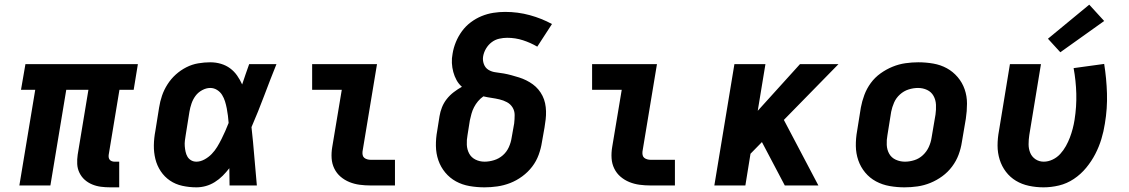

<svg xmlns="http://www.w3.org/2000/svg" viewBox="-20 -795 4840 823"><path d="M453 8Q432 8 412.5 5.5Q393 3 375 -4.5Q357 -12 343 -24.5Q329 -37 320.5 -54.5Q312 -72 311 -92Q310 -112 313 -132L359 -410H264L196 0H63L131 -410H70L89 -520H571L553 -410H492L446 -132Q445 -126 446 -120Q447 -114 450.5 -110Q454 -106 459.5 -104Q465 -102 471 -102H491V8Z M822 8Q791 8 761.5 1.5Q732 -5 708.5 -21Q685 -37 669 -61Q653 -85 646 -113.5Q639 -142 639.5 -172.5Q640 -203 646 -234L662 -334Q666 -360 674.5 -385Q683 -410 698 -433.5Q713 -457 733.5 -475.5Q754 -494 778.5 -506.5Q803 -519 829.5 -523.5Q856 -528 881 -528Q905 -528 927 -521.5Q949 -515 966.5 -502Q984 -489 996.5 -471Q1009 -453 1018 -433Q1025 -454 1032.5 -476Q1040 -498 1048 -520H1165Q1138 -453 1112.5 -385Q1087 -317 1058 -250Q1065 -188 1070 -125Q1075 -62 1081 0H964Q964 -18 963.5 -36.5Q963 -55 963 -74Q950 -57 934.5 -41.5Q919 -26 900.5 -14.5Q882 -3 862 2.5Q842 8 822 8ZM822 -102Q839 -102 856.5 -111.5Q874 -121 887.5 -135Q901 -149 911 -165.5Q921 -182 929.5 -199Q938 -216 945.5 -233Q953 -250 960 -268Q959 -283 957 -299Q955 -315 952 -330.5Q949 -346 944.5 -360.5Q940 -375 932 -388Q924 -401 910.5 -409.5Q897 -418 881 -418Q864 -418 846.5 -408.5Q829 -399 818 -384Q807 -369 801 -351.5Q795 -334 792 -316L776 -216Q774 -204 772.5 -192Q771 -180 772 -168Q773 -156 775.5 -144.5Q778 -133 783.5 -123.5Q789 -114 799 -108Q809 -102 822 -102Z M1569 0Q1545 0 1522 -3Q1499 -6 1478 -14.5Q1457 -23 1440 -37.5Q1423 -52 1413 -72.5Q1403 -93 1401.5 -116.5Q1400 -140 1404 -164L1445 -410H1318V-520H1596L1534 -146Q1533 -138 1534.5 -130.5Q1536 -123 1541.5 -118.5Q1547 -114 1554.5 -112Q1562 -110 1569 -110H1673V0Z M2057 8Q2024 8 1992.5 2.5Q1961 -3 1934.5 -17.5Q1908 -32 1888.5 -55.5Q1869 -79 1859 -108Q1849 -137 1848.5 -169.5Q1848 -202 1854 -234L1864 -297Q1867 -316 1874.5 -335Q1882 -354 1895 -370.5Q1908 -387 1925 -400Q1942 -413 1960 -423Q1946 -435 1937 -451.5Q1928 -468 1923 -486.5Q1918 -505 1917 -525Q1916 -545 1920 -565Q1924 -590 1934 -614.5Q1944 -639 1960 -661Q1976 -683 1998 -699.5Q2020 -716 2044.5 -726Q2069 -736 2094.5 -740Q2120 -744 2145 -744Q2200 -744 2251 -730Q2302 -716 2346 -692L2283 -595Q2254 -612 2221.5 -622.5Q2189 -633 2154 -633Q2137 -633 2119.5 -629Q2102 -625 2087.5 -614Q2073 -603 2063.5 -587Q2054 -571 2051 -554Q2048 -537 2054 -520.5Q2060 -504 2074 -495.5Q2088 -487 2105.5 -485Q2123 -483 2139.5 -480Q2156 -477 2172.5 -472.5Q2189 -468 2205 -463Q2221 -458 2236 -450.5Q2251 -443 2264 -433.5Q2277 -424 2287.5 -411.5Q2298 -399 2305.5 -384Q2313 -369 2316.5 -352.5Q2320 -336 2320.5 -318.5Q2321 -301 2319 -283.5Q2317 -266 2314 -248L2303 -186Q2299 -159 2289 -131.5Q2279 -104 2261 -80.5Q2243 -57 2218.5 -39Q2194 -21 2167 -10.5Q2140 0 2112 4Q2084 8 2057 8ZM2057 -102Q2077 -102 2098 -108.5Q2119 -115 2135.5 -129.5Q2152 -144 2161 -164Q2170 -184 2173 -204L2184 -266Q2186 -284 2186 -302Q2186 -320 2177 -334.5Q2168 -349 2153 -357Q2138 -365 2121 -369Q2104 -373 2086.5 -375.5Q2069 -378 2052 -382Q2052 -382 2052 -382Q2052 -382 2052 -382Q2039 -373 2029 -361Q2019 -349 2012 -335.5Q2005 -322 2001 -307.5Q1997 -293 1994 -279L1984 -216Q1980 -195 1981 -174.5Q1982 -154 1991 -137Q2000 -120 2018 -111Q2036 -102 2057 -102Z M2769 0Q2745 0 2722 -3Q2699 -6 2678 -14.5Q2657 -23 2640 -37.5Q2623 -52 2613 -72.5Q2603 -93 2601.5 -116.5Q2600 -140 2604 -164L2645 -410H2518V-520H2796L2734 -146Q2733 -138 2734.5 -130.5Q2736 -123 2741.5 -118.5Q2747 -114 2754.5 -112Q2762 -110 2769 -110H2873V0Z M3042 0 3128 -520H3261L3228 -320L3409 -520H3574L3340 -281L3488 0H3344L3246 -186L3197 -136L3175 0Z M3857 8Q3825 8 3793.5 2.5Q3762 -3 3735 -17.5Q3708 -32 3688.5 -55.5Q3669 -79 3659 -108Q3649 -137 3648.5 -169Q3648 -201 3654 -234L3670 -334Q3675 -361 3685 -388Q3695 -415 3712.5 -439Q3730 -463 3754.5 -480.5Q3779 -498 3806 -509Q3833 -520 3861 -524Q3889 -528 3916 -528Q3949 -528 3980.5 -522.5Q4012 -517 4038.5 -502.5Q4065 -488 4085 -464.5Q4105 -441 4115 -412Q4125 -383 4125 -351Q4125 -319 4120 -286L4103 -186Q4099 -159 4089 -132Q4079 -105 4061 -81Q4043 -57 4019 -39.5Q3995 -22 3968 -11Q3941 0 3913 4Q3885 8 3857 8ZM3859 -102Q3879 -102 3899.5 -108.5Q3920 -115 3936 -130Q3952 -145 3961 -164.5Q3970 -184 3973 -204L3990 -304Q3993 -325 3992 -346Q3991 -367 3981.5 -384Q3972 -401 3954 -409.5Q3936 -418 3915 -418Q3895 -418 3874.5 -411.5Q3854 -405 3837.5 -390Q3821 -375 3812.5 -355.5Q3804 -336 3800 -316L3784 -216Q3780 -195 3781 -174Q3782 -153 3791.5 -136Q3801 -119 3819.5 -110.5Q3838 -102 3859 -102Z M4453 8Q4421 8 4390.5 1.5Q4360 -5 4335 -20Q4310 -35 4292 -58.5Q4274 -82 4265 -111Q4256 -140 4256 -171Q4256 -202 4262 -234L4309 -520H4442L4392 -216Q4389 -196 4389 -176.5Q4389 -157 4396 -140Q4403 -123 4418.5 -112.5Q4434 -102 4454 -102Q4473 -102 4492 -111Q4511 -120 4525 -135.5Q4539 -151 4549 -169Q4559 -187 4566 -205.5Q4573 -224 4578 -243Q4583 -262 4586 -281Q4595 -338 4593.5 -393.5Q4592 -449 4582 -503L4713 -521Q4723 -459 4725 -394.5Q4727 -330 4716 -265Q4711 -232 4701 -199Q4691 -166 4675 -135Q4659 -104 4636 -76Q4613 -48 4583 -28Q4553 -8 4519.5 0Q4486 8 4453 8ZM4525 -571 4472 -629 4649 -775 4713 -705Z"/></svg>

Font: Iosevka SS04 XBd Ex Obl
Style: Regular
Weight: 800
Width: 7
Italic angle: -9°
Monospace: yes
Designer: Belleve Invis
Foundry: Belleve Invis
Version: Version 19.0.0; ttfautohint (v1.8.4)